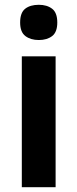

<svg xmlns="http://www.w3.org/2000/svg" viewBox="-20 -781 323 801"><path d="M212 -546V0H71V-546ZM142 -761Q176 -761 197.5 -744.5Q219 -728 219 -687Q219 -647 197.5 -630.5Q176 -614 142 -614Q108 -614 86 -630.5Q64 -647 64 -687Q64 -728 85 -744.5Q106 -761 142 -761Z"/></svg>

Font: Noto Sans SemiCondensed
Style: Regular
Weight: 400
Width: 4
Version: Version 2.013